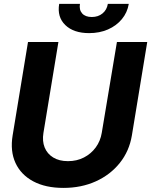

<svg xmlns="http://www.w3.org/2000/svg" viewBox="-20 -940 765 971"><path d="M571.3 -727.5H724.6L647 -255.4Q633.8 -175.8 585.9 -116Q538.1 -56.2 464.6 -22.9Q391.1 10.3 300.8 10.3Q210.4 10.3 148.2 -22.9Q85.9 -56.2 58.3 -116Q30.8 -175.8 43.9 -255.4L121.6 -727.5H275.4L199.7 -268.1Q192.9 -226.6 205.8 -194.3Q218.8 -162.1 249 -143.6Q279.3 -125 323.7 -125Q368.7 -125 404.5 -143.6Q440.4 -162.1 464.1 -194.3Q487.8 -226.6 494.6 -268.1ZM430.7 -772.5Q352.5 -772.5 310.3 -813.2Q268.1 -854 279.3 -920.4H384.3Q379.4 -890.1 395.5 -872.1Q411.6 -854 444.3 -854Q476.6 -854 498.5 -872.1Q520.5 -890.1 525.4 -920.4H631.3Q624 -876.5 596.2 -843Q568.4 -809.6 525.9 -791Q483.4 -772.5 430.7 -772.5Z"/></svg>

Font: Inter Tight
Style: Bold Italic
Weight: 700
Italic angle: -9.39999°
Designer: Rasmus Andersson
Foundry: rsms
Version: Version 3.004